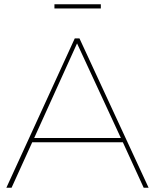

<svg xmlns="http://www.w3.org/2000/svg" viewBox="-20 -879 726 899"><path d="M130.9 -212.9 34.2 0H9.8L330.1 -699.2H352.1L675.8 0H652.8L555.2 -212.9ZM340.8 -675.8 140.1 -232.9H545.9ZM234.9 -839.4V-858.9H452.1V-839.4Z"/></svg>

Font: Montserrat
Style: Thin
Weight: 250
Designer: Julieta Ulanovsky
Foundry: Julieta Ulanovsky
Version: Version 1.000;PS 002.000;hotconv 1.0.70;makeotf.lib2.5.58329